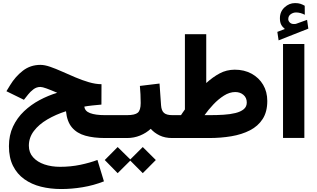

<svg xmlns="http://www.w3.org/2000/svg" viewBox="-20 -913 2098 1270"><path d="M39.1 53.7Q39.1 -18.6 66.2 -76.2Q93.3 -133.8 139.2 -177.2Q185.1 -220.7 241.9 -251Q298.8 -281.2 358.4 -299.3Q315.4 -317.9 287.6 -327.9Q259.8 -337.9 247.1 -337.9Q221.2 -337.9 200.2 -321.5Q179.2 -305.2 166.5 -288.6L138.2 -252.9L22.5 -309.6L46.9 -349.6Q81.5 -406.7 131.3 -445.3Q181.2 -483.9 247.6 -483.9Q275.4 -483.9 312 -471.2Q348.6 -458.5 391.1 -439.5Q433.6 -420.4 478.5 -401.4Q523.4 -382.3 567.4 -369.4Q611.3 -356.4 651.4 -356L650.9 -221.2Q627 -219.2 592.8 -215.6Q558.6 -211.9 538.1 -208Q540.5 -178.2 575.9 -164.8Q611.3 -151.4 673.3 -151.4H712.9V0H674.8Q599.6 0 544.2 -15.6Q488.8 -31.2 456.1 -69.8Q423.3 -108.4 416.5 -177.2Q349.1 -155.8 293.2 -123Q237.3 -90.3 204.1 -46.6Q170.9 -2.9 170.9 50.8Q170.9 96.2 199 127.4Q227.1 158.7 273.9 174.6Q320.8 190.4 377 190.4Q448.2 190.4 511.7 177Q575.2 163.6 624.5 145L667.5 286.6Q599.1 313.5 526.6 325.4Q454.1 337.4 384.8 337.4Q313.5 337.4 251 321.8Q188.5 306.2 140.9 272.2Q93.3 238.3 66.2 184.3Q39.1 130.4 39.1 53.7Z M692.9 -151.4H820.3Q872.6 -151.4 891.6 -167.7Q910.6 -184.1 910.6 -231.4Q910.6 -260.7 909.2 -289.3Q907.7 -317.9 905.3 -344.7L1035.2 -360.4L1045.4 -215.8Q1047.9 -181.2 1064.7 -166.3Q1081.5 -151.4 1119.6 -151.4H1129.9V0H1118.7Q1070.8 0 1035.4 -17.3Q1000 -34.7 977.1 -61Q947.3 -33.2 906.7 -16.6Q866.2 0 820.3 0H692.9ZM758.3 59.6 841.8 141.6 924.3 59.6 1010.7 145.5 924.3 232.4 841.8 149.4 758.3 232.4 672.9 145.5Z M1177.2 -151.4Q1183.6 -161.1 1189.9 -170.4Q1196.3 -179.7 1203.1 -189V-687H1344.2V-363.8Q1387.7 -403.3 1432.9 -427.5Q1478 -451.7 1532.7 -452.1Q1595.7 -452.1 1644.3 -425.5Q1692.9 -398.9 1720.5 -352.3Q1748 -305.7 1748 -245.1Q1748 -173.3 1717.5 -126Q1687 -78.6 1633.3 -51Q1579.6 -23.4 1510.3 -11.7Q1440.9 0 1363.3 0H1110.4V-151.4ZM1536.1 -304.2Q1498.5 -304.2 1461.2 -280.5Q1423.8 -256.8 1390.9 -221.7Q1357.9 -186.5 1333 -151.4H1370.6Q1416 -151.4 1459.2 -154.1Q1502.4 -156.7 1537.1 -165.3Q1571.8 -173.8 1592 -190.4Q1612.3 -207 1612.3 -234.9Q1612.3 -266.6 1590.3 -285.4Q1568.4 -304.2 1536.1 -304.2Z M1864.3 -721.2Q1847.7 -734.9 1839.6 -750.7Q1831.5 -766.6 1831.5 -792Q1831.5 -835.9 1862.1 -864.3Q1892.6 -892.6 1931.6 -892.6Q1953.1 -892.6 1967 -887.9Q1981 -883.3 1995.6 -875L1996.1 -815.4Q1966.3 -830.6 1938.5 -830.6Q1919.4 -830.6 1903.1 -819.1Q1886.7 -807.6 1886.7 -785.6Q1887.2 -772.9 1898.9 -762.2Q1910.6 -751.5 1936 -754.9Q1936.5 -754.9 1939.5 -755.9L2011.2 -781.7L2019.5 -723.6L1822.8 -646L1814.5 -702.1ZM1993.2 -622.1V-0.5H1852.1V-622.1Z"/></svg>

Font: Vazirmatn UI FD Black
Style: Regular
Weight: 900
Designer: Saber Rastikerdar
Foundry: Saber Rastikerdar
Version: Version 33.003